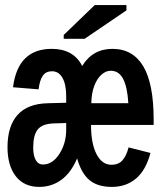

<svg xmlns="http://www.w3.org/2000/svg" viewBox="-20 -732 640 762"><path d="M341.3 -236.3V-235.4Q341.3 -162.6 363 -120.4Q384.8 -78.1 421.9 -78.1Q451.2 -78.1 466.8 -96.7Q482.4 -115.2 490.2 -147L577.1 -125Q559.1 -56.6 519.8 -23.4Q480.5 9.8 423.8 9.8Q367.7 9.8 335.2 -17.1Q302.7 -43.9 286.1 -103.5Q261.7 -45.9 223.1 -18.1Q184.6 9.8 135.7 9.8Q75.7 9.8 42.7 -32.5Q9.8 -74.7 9.8 -147.5Q9.8 -231.4 49.8 -276.1Q89.8 -320.8 170.9 -322.3L242.7 -324.2V-351.1Q242.7 -396.5 228 -422.9Q213.4 -449.2 186 -449.2Q162.1 -449.2 149.7 -431.2Q137.2 -413.1 133.3 -377.4L31.7 -385.7Q50.8 -538.1 185.5 -538.1Q271.5 -538.1 306.2 -470.2Q347.7 -538.1 426.3 -538.1Q507.3 -538.1 548.6 -469Q589.8 -399.9 589.8 -257.3V-236.3ZM111.8 -146Q111.8 -114.7 121.8 -96.9Q131.8 -79.1 150.4 -79.1Q188.5 -79.1 215.6 -121.1Q242.7 -163.1 242.7 -217.3V-243.7L192.9 -242.2Q147.5 -240.7 129.6 -218Q111.8 -195.3 111.8 -146ZM419.4 -451.2Q399.9 -451.2 382.3 -435.3Q364.7 -419.4 354 -390.9Q343.3 -362.3 342.3 -322.3H489.3Q485.4 -387.2 468.5 -419.2Q451.7 -451.2 419.4 -451.2ZM232.9 -578.1V-593.3L356 -711.9H481.9V-690.9L315.9 -578.1Z"/></svg>

Font: Liberation Mono
Style: Bold
Weight: 700
Monospace: yes
Designer: Steve Matteson
Foundry: Ascender Corporation
Version: Version 2.1.5